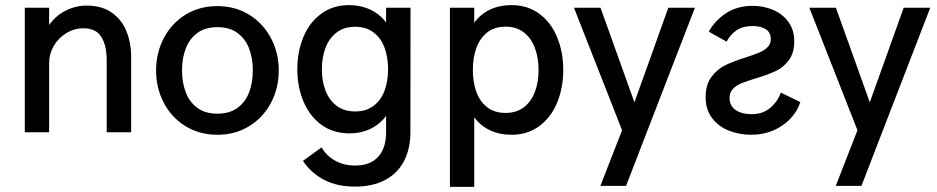

<svg xmlns="http://www.w3.org/2000/svg" viewBox="-20 -518 3671 752"><path d="M77.1 -487.8H172.4V-419.9Q197.8 -456.5 237.1 -476.3Q276.4 -496.1 319.3 -496.1Q378.9 -496.1 418 -468.5Q457 -440.9 475.3 -395.5Q493.7 -350.1 493.7 -295.4V0H397.9V-283.7Q397.9 -338.9 377.2 -373Q356.4 -407.2 306.6 -407.2Q271 -407.2 240 -388.4Q209 -369.6 190.7 -338.4Q172.4 -307.1 172.4 -272V0H77.1Z M591.3 -242.2Q591.3 -311 621.6 -368.9Q651.9 -426.8 706.5 -460.4Q761.2 -494.1 831.5 -494.1Q901.4 -494.1 956.1 -460.2Q1010.7 -426.3 1041.3 -368.7Q1071.8 -311 1071.8 -242.2Q1071.8 -172.9 1041.3 -115.2Q1010.7 -57.6 956.1 -23.9Q901.4 9.8 831.5 9.8Q761.2 9.8 706.5 -23.9Q651.9 -57.6 621.6 -115.2Q591.3 -172.9 591.3 -242.2ZM970.2 -242.2Q970.2 -289.6 955.8 -327.6Q941.4 -365.7 910.4 -388.7Q879.4 -411.6 831.5 -411.6Q783.7 -411.6 752.7 -388.7Q721.7 -365.7 707.3 -327.4Q692.9 -289.1 692.9 -242.2Q692.9 -195.3 707.3 -157Q721.7 -118.7 752.7 -95.7Q783.7 -72.8 831.5 -72.8Q879.4 -72.8 910.4 -95.7Q941.4 -118.7 955.8 -156.7Q970.2 -194.8 970.2 -242.2Z M1370.6 212.9Q1301.3 212.9 1250.2 186.8Q1199.2 160.6 1166.5 112.3L1239.3 59.1Q1258.8 92.3 1292.7 111.3Q1326.7 130.4 1371.1 130.4Q1429.7 130.4 1460.9 96.4Q1492.2 62.5 1492.2 0V-64Q1467.8 -31.2 1430.9 -13.4Q1394 4.4 1349.1 4.4Q1284.7 4.4 1238.5 -29.5Q1192.4 -63.5 1168.5 -120.8Q1144.5 -178.2 1144.5 -247.1Q1144.5 -315.4 1168.2 -372.8Q1191.9 -430.2 1238 -464.1Q1284.2 -498 1347.7 -498Q1392.1 -498 1429.9 -480.5Q1467.8 -462.9 1492.2 -429.7V-487.8H1587.9L1587.4 0Q1587.4 65.4 1562 113.5Q1536.6 161.6 1487.8 187.3Q1439 212.9 1370.6 212.9ZM1500 -247.1Q1500 -293 1486.3 -330.6Q1472.7 -368.2 1443.6 -390.6Q1414.6 -413.1 1371.1 -413.1Q1327.6 -413.1 1298.3 -390.6Q1269 -368.2 1254.9 -330.6Q1240.7 -293 1240.7 -247.1Q1240.7 -200.7 1254.9 -163.3Q1269 -126 1298.3 -103.8Q1327.6 -81.5 1371.1 -81.5Q1414.6 -81.5 1443.6 -103.8Q1472.7 -126 1486.3 -163.3Q1500 -200.7 1500 -247.1Z M1742.2 -487.8H1837.4V-429.2Q1862.8 -463.4 1899.9 -480.7Q1937 -498 1983.9 -498Q2046.4 -498 2092.3 -464.1Q2138.2 -430.2 2162.1 -372.3Q2186 -314.5 2186 -244.1Q2186 -173.8 2162.1 -116Q2138.2 -58.1 2092.3 -24.2Q2046.4 9.8 1983.9 9.8Q1936.5 9.8 1899.2 -7.8Q1861.8 -25.4 1837.4 -58.6V213.9H1742.2ZM2089.4 -243.7Q2089.4 -291 2075.2 -329.6Q2061 -368.2 2032 -390.9Q2002.9 -413.6 1960 -413.6Q1917 -413.6 1888.2 -390.9Q1859.4 -368.2 1845.7 -329.8Q1832 -291.5 1832 -243.7Q1832 -196.3 1845.7 -158.2Q1859.4 -120.1 1888.2 -97.9Q1917 -75.7 1960 -75.7Q2002.9 -75.7 2032 -98.1Q2061 -120.6 2075.2 -158.4Q2089.4 -196.3 2089.4 -243.7Z M2331.5 210 2416.5 -7.8 2228 -487.8H2332L2464.8 -117.2L2597.7 -487.8H2701.7L2432.1 210Z M2743.7 -137.7Q2743.7 -186.5 2766.4 -216.8Q2789.1 -247.1 2820.6 -262.5Q2852.1 -277.8 2901.9 -293.5Q2936.5 -304.7 2955.3 -312.7Q2974.1 -320.8 2986.6 -333.5Q2999 -346.2 2999 -364.7Q2999 -390.6 2979.7 -403.3Q2960.4 -416 2927.2 -416Q2889.6 -416 2865.5 -399.9Q2841.3 -383.8 2825.7 -355L2755.9 -394Q2780.8 -438.5 2824.5 -466.8Q2868.2 -495.1 2927.7 -495.1Q2970.7 -495.1 3008.1 -479.2Q3045.4 -463.4 3068.1 -431.9Q3090.8 -400.4 3090.8 -356.4Q3090.8 -310.1 3069.3 -281.7Q3047.9 -253.4 3017.6 -239.3Q2987.3 -225.1 2939.5 -210.9Q2903.3 -199.7 2883.5 -191.7Q2863.8 -183.6 2850.6 -169.7Q2837.4 -155.8 2837.4 -134.3Q2837.4 -103.5 2861.1 -87.2Q2884.8 -70.8 2924.8 -70.8Q2967.3 -70.8 2996.6 -95.5Q3025.9 -120.1 3038.1 -155.3L3114.7 -118.2Q3103.5 -83 3076.2 -53.7Q3048.8 -24.4 3009 -7.3Q2969.2 9.8 2922.9 9.8Q2875.5 9.8 2834.7 -6.3Q2793.9 -22.5 2768.8 -55.7Q2743.7 -88.9 2743.7 -137.7Z M3253.4 210 3338.4 -7.8 3149.9 -487.8H3253.9L3386.7 -117.2L3519.5 -487.8H3623.5L3354 210Z"/></svg>

Font: Acari Sans Medium
Style: Regular
Weight: 500
Designer: Alfredo Marco Pradil and Stefan Peev
Foundry: Hanken Design Co.
Version: Version 1.045